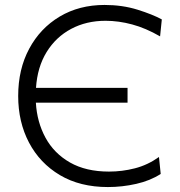

<svg xmlns="http://www.w3.org/2000/svg" viewBox="-20 -746 727 776"><path d="M416 10Q303.5 10 222.2 -38.2Q141 -86.5 97.2 -169.8Q53.5 -253 53.5 -358Q53.5 -466 98 -549Q142.5 -632 221.2 -679Q300 -726 402.5 -726Q474.5 -726 536 -706.8Q597.5 -687.5 634 -667.5L627 -599Q569 -632.5 514.2 -647.2Q459.5 -662 406.5 -662Q329 -662 267.5 -629.2Q206 -596.5 168.5 -535.8Q131 -475 125.5 -391H495.5V-331H125Q129.5 -252.5 164 -189.2Q198.5 -126 263 -89.2Q327.5 -52.5 420.5 -52.5Q474 -52.5 525.5 -65.8Q577 -79 622.5 -111.5L629.5 -43Q587 -15.5 530.5 -2.8Q474 10 416 10Z"/></svg>

Font: Heraclito Light
Style: Regular
Weight: 300
Designer: Kostas Bartsokas (font) & Cristiano Sobral (main changes)
Foundry: Kostas Bartsokas (font) & Cristiano Sobral (main changes)
Version: Version 1.00;July 8, 2020;FontCreator 13.0.0.2655 64-bit